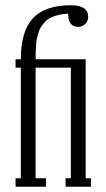

<svg xmlns="http://www.w3.org/2000/svg" viewBox="-20 -709 404 729"><path d="M154.8 0H39.1V-32.2H59.1V-452.1H39.1V-483.9H59.1Q59.1 -590.3 105 -639.6Q150.9 -689 249 -689Q314.9 -689 314.9 -645Q314.9 -628.9 303.5 -617.9Q292 -606.9 276.9 -606.9Q238.8 -606.9 238.8 -657.2Q218.8 -656.7 201.9 -652.3Q185.1 -647.9 173.1 -642.3Q161.1 -636.7 151.6 -626.5Q142.1 -616.2 136.2 -607.7Q130.4 -599.1 126 -584.7Q121.6 -570.3 119.6 -560.8Q117.7 -551.3 116.7 -534.4Q115.7 -517.6 115.5 -509.3Q115.2 -501 115.2 -483.9H305.2V-32.2H325.2V0H229V-32.2H249V-452.1H115.2V-32.2H154.8Z"/></svg>

Font: Margherita Light
Style: Regular
Weight: 300
Designer: James Puckett
Foundry: Dunwich Type Founders
Version: Version 1.008;hotconv 1.0.109;makeotfexe 2.5.65596